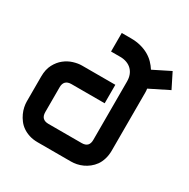

<svg xmlns="http://www.w3.org/2000/svg" viewBox="-169 -912 1047 1065"><g transform="rotate(30 354.0 -379.0)"><path d="M589.1 -165.8Q589.1 -136.1 581.4 -111.1Q573.8 -86.1 560.9 -68.3Q548 -50.5 531.4 -37.4Q514.9 -24.3 496.3 -15.8Q477.7 -7.4 459.2 -3.7Q440.6 0 423.8 0H210.4Q179.7 0 155.4 -7.9Q131.2 -15.8 113.1 -28.5Q95 -41.1 82.2 -58.2Q69.3 -75.2 60.9 -93.6Q52.5 -111.9 48.5 -130.9Q44.6 -150 44.6 -165.8V-325.7Q44.6 -371.3 61.4 -403Q78.2 -434.7 103 -454.2Q127.7 -473.8 156.7 -482.7Q185.6 -491.6 210.4 -491.6H423.8V-373.3H211.4Q187.1 -373.3 175 -361.1Q162.9 -349 162.9 -325.7V-166.8Q162.9 -142.1 175 -130.2Q187.1 -118.3 210.4 -118.3H423.8Q447.5 -118.3 459.2 -130.2Q470.8 -142.1 470.8 -165.8V-539.1Q470.8 -562.4 464.1 -580.4Q457.4 -598.5 444.6 -611.6Q431.7 -624.8 412.6 -632.2Q393.6 -639.6 370.3 -639.6H310.9V-758.4H370.3Q404 -758.4 432.4 -751Q460.9 -743.6 483.7 -730.7Q506.4 -717.8 523.8 -700Q541.1 -682.2 553 -662.9L660.9 -716.8L708.4 -621.8L587.1 -561.4Q588.1 -555.9 588.6 -550.2Q589.1 -544.6 589.1 -539.1Z"/></g></svg>

Font: AKL FREE 001
Style: Regular
Weight: 400
Designer: AKL
Foundry: AKL
Version: Version 1.00;August 10, 2024;FontCreator 13.0.0.2630 64-bit